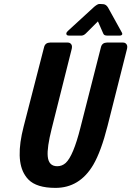

<svg xmlns="http://www.w3.org/2000/svg" viewBox="-20 -916 645 943"><path d="M460.9 -811 401.9 -752Q392.1 -742.2 381.3 -741.2Q378.4 -741.2 374.5 -741.2H318.8Q305.7 -741.2 305.7 -751Q306.2 -757.3 313 -763.7L442.9 -882.8Q459.5 -896.5 467.8 -896.5Q468.8 -896.5 470.2 -896.5L487.8 -895.5Q501.5 -894 510.3 -879.4Q510.7 -878.4 511.2 -877.9L577.6 -757.8Q584.5 -747.1 575.7 -742.7Q572.3 -741.2 567.9 -741.2H507.3Q493.2 -741.2 489.3 -747.6Q488.3 -749.5 486.8 -752ZM252.4 6.8Q159.7 6.8 119.6 -34.2Q110.4 -43.5 103 -55.2Q53.7 -130.4 96.2 -294.9L196.8 -685.5Q202.6 -706.5 226.1 -707H313Q319.3 -707 324.2 -704.1Q336.9 -695.8 332.5 -676.8L233.9 -284.2Q210.4 -190.9 214.4 -148.4Q218.8 -99.6 261.2 -99.6Q284.7 -99.6 302.7 -115.7Q339.8 -149.9 374.5 -287.1L476.1 -685.5Q481.9 -706.5 505.4 -707H584.5Q590.8 -707 595.7 -704.1Q608.4 -695.8 604 -676.8L508.3 -297.9Q476.6 -172.4 438 -106.4Q371.1 6.8 252.4 6.8Z"/></svg>

Font: Allan
Style: Bold
Weight: 500
Italic angle: -14.3°
Version: Version 1.002